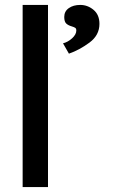

<svg xmlns="http://www.w3.org/2000/svg" viewBox="-20 -760 464 780"><path d="M72 -740H175V0H72ZM290 -636Q290 -644 285.5 -647Q281 -650 271 -653Q257 -657 249 -664.5Q241 -672 241 -691Q241 -714 259.5 -727Q278 -740 306 -740Q336 -740 360 -720Q384 -700 384 -663Q384 -617 343.5 -587Q303 -557 260 -542L236 -584Q256 -589 273 -604.5Q290 -620 290 -636Z"/></svg>

Font: Lexend
Style: Regular
Weight: 400
Designer: Thomas Jockin
Foundry: Lexend
Version: Version 1.000